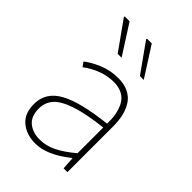

<svg xmlns="http://www.w3.org/2000/svg" viewBox="-216 -813 918 918"><g transform="rotate(45 243.0 -354.0)"><path d="M198.2 12.2Q138.2 12.2 99.1 -20.3Q60.1 -52.7 60.1 -117.2Q60.1 -196.3 134.8 -238Q209.5 -279.8 374 -297.9Q375 -330.1 370.4 -356.9Q365.7 -383.8 353.5 -408.7Q341.3 -433.6 316.4 -447.8Q291.5 -461.9 255.9 -461.9Q176.3 -461.9 100.1 -405.8L84 -428.2Q113.3 -451.7 159.4 -470.9Q205.6 -490.2 257.8 -490.2Q298.3 -490.2 327.6 -475.8Q356.9 -461.4 373 -435.8Q389.2 -410.2 396.5 -379.2Q403.8 -348.1 403.8 -310.1V0H377.9L374 -64H372.1Q277.3 12.2 198.2 12.2ZM200.2 -16.1Q242.2 -16.1 283.2 -36.1Q324.2 -56.2 374 -98.1V-272Q270 -260.3 207.5 -239.5Q145 -218.8 118.4 -189.5Q91.8 -160.2 91.8 -118.2Q91.8 -65.9 122.1 -41Q152.3 -16.1 200.2 -16.1ZM173.8 -569.8 69.8 -715.8 71.8 -720.2H104L200.2 -569.8ZM324.2 -569.8 220.2 -715.8 222.2 -720.2H253.9L350.1 -569.8Z"/></g></svg>

Font: Source Sans 3 ExtraLight
Style: Regular
Weight: 200
Designer: Paul D. Hunt
Foundry: Adobe
Version: Version 3.052;hotconv 1.1.0;makeotfexe 2.6.0